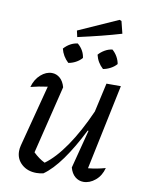

<svg xmlns="http://www.w3.org/2000/svg" viewBox="-89 -862 712 932"><g transform="rotate(10 267.0 -396.5)"><path d="M320 -53 369 -242 365 -243Q321 -155 276.5 -93Q232 -31 189 -1Q170 3 155 3Q111 3 82.5 -22.5Q54 -48 54 -87Q54 -101 58 -116L137 -419Q92 -413 54 -403Q65 -442 91 -465Q117 -488 146 -488Q168 -488 185.5 -473Q203 -458 211 -429L129 -94Q157 -67 186 -53Q236 -89 286.5 -162.5Q337 -236 383 -340L415 -483H486L398 -63Q441 -67 483 -79Q473 -40 445.5 -17Q418 6 387 6Q364 6 346 -9Q328 -24 320 -53ZM236 -681 229 -712 424 -799 434 -795 449 -735Q402 -721 350.5 -708Q299 -695 236 -681ZM215 -550Q186 -577 177 -614Q206 -646 244 -651Q276 -624 281 -586Q269 -572 251.5 -562.5Q234 -553 215 -550ZM386 -550Q357 -576 348 -614Q360 -628 378 -638.5Q396 -649 415 -651Q430 -638 439.5 -621Q449 -604 452 -586Q440 -572 422 -562.5Q404 -553 386 -550Z"/></g></svg>

Font: Piazzolla
Style: Italic
Weight: 400
Italic angle: -11.3°
Designer: Juan Pablo del Peral
Foundry: Huerta Tipografica
Version: Version 1.330